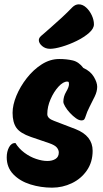

<svg xmlns="http://www.w3.org/2000/svg" viewBox="-20 -852 476 885"><path d="M220 13Q168 13 120 -2Q72 -17 41.5 -48.5Q11 -80 11 -127Q11 -153 21.5 -173Q32 -193 51 -193Q67 -167 92.5 -148Q118 -129 146.5 -119.5Q175 -110 198 -110Q221 -110 236 -119.5Q251 -129 251 -149Q251 -161 242 -172Q233 -183 207 -192L122 -221Q73 -238 55.5 -263Q38 -288 38 -332Q38 -368 55.5 -410.5Q73 -453 103.5 -492Q134 -531 172.5 -555.5Q211 -580 253 -580Q287 -580 315 -573.5Q343 -567 364 -539Q397 -524 412.5 -498Q428 -472 428 -452Q428 -431 417 -408Q406 -385 393.5 -361Q381 -337 374 -314Q372 -307 368.5 -302Q365 -297 355 -297Q344 -297 330 -307Q316 -317 302.5 -331.5Q289 -346 280.5 -360.5Q272 -375 272 -383Q272 -407 285 -429Q298 -451 298 -464Q298 -469 297 -472.5Q296 -476 290 -476Q271 -476 249.5 -452.5Q228 -429 213 -394.5Q198 -360 198 -326Q198 -306 229 -295L328 -257Q407 -226 407 -157Q407 -105 380.5 -66.5Q354 -28 311 -7.5Q268 13 220 13ZM211 -627Q189 -627 174 -640Q159 -653 159 -667Q159 -677 169 -686Q185 -700 211 -722.5Q237 -745 264.5 -770.5Q292 -796 313 -818Q327 -832 343 -832Q361 -832 377 -817.5Q393 -803 403 -781.5Q413 -760 413 -740Q413 -720 390 -700Q367 -680 333.5 -663.5Q300 -647 266 -637Q232 -627 211 -627Z"/></svg>

Font: Protest Riot
Style: Regular
Weight: 400
Designer: Octavio Pardo
Foundry: Ashler Design
Version: Version 2.005; ttfautohint (v1.8.4.7-5d5b)